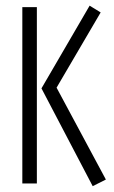

<svg xmlns="http://www.w3.org/2000/svg" viewBox="-20 -645 402 675"><path d="M305.9 9.5 125.8 -334.3 295.1 -625.1 333.9 -601.3 178.9 -336.8 352.2 -13.8ZM58.5 -620H109.6V0H58.5Z"/></svg>

Font: Smooch Sans Thin
Style: Regular
Weight: 100
Designer: Robert E. Leuschke
Foundry: Robert E. Leuschke
Version: Version 1.010